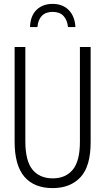

<svg xmlns="http://www.w3.org/2000/svg" viewBox="-20 -955 540 985"><path d="M250 10Q155 10 105 -48.5Q55 -107 55 -228V-714H110V-231Q110 -130 146.5 -85Q183 -40 251 -40Q316 -40 353 -84Q390 -128 390 -228V-714H445V-225Q445 -102 393 -46Q341 10 250 10ZM250 -935Q302 -935 333 -903Q364 -871 367 -816H329Q325 -853 305.5 -873.5Q286 -894 250 -894Q214 -894 194.5 -873.5Q175 -853 172 -816H134Q136 -874 167.5 -904.5Q199 -935 250 -935Z"/></svg>

Font: Noto Sans Mono ExtraCondensed Light
Style: Regular
Weight: 300
Width: 2
Designer: Monotype Design Team
Foundry: Monotype Imaging Inc.
Version: Version 2.014; ttfautohint (v1.8.4.7-5d5b)